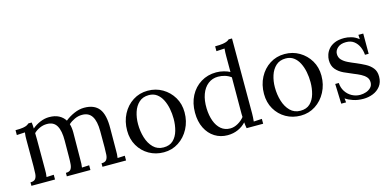

<svg xmlns="http://www.w3.org/2000/svg" viewBox="-71 -1171 3267 1603"><g transform="rotate(-15 1562.5 -369.5)"><path d="M44 0V-30Q75 -30 87 -45.5Q99 -61 101 -88.5Q103 -116 103 -152V-380Q103 -396 103.5 -412Q104 -428 107 -445Q89 -444 71.5 -443Q54 -442 36 -441V-483Q80 -483 102.5 -487Q125 -491 136 -497Q147 -503 154 -510H183Q185 -500 185.5 -487Q186 -474 187 -457Q217 -483 256 -499.5Q295 -516 334 -516Q384 -516 418 -498Q452 -480 471 -449Q505 -477 549.5 -496.5Q594 -516 637 -516Q724 -516 765 -463.5Q806 -411 804 -292L803 -106Q803 -86 802.5 -70.5Q802 -55 799 -38Q815 -39 830.5 -39.5Q846 -40 862 -41V0H658V-30Q689 -30 701 -45.5Q713 -61 715 -88.5Q717 -116 717 -152V-292Q717 -378 689.5 -421Q662 -464 603 -463Q572 -463 541 -449Q510 -435 487 -414Q492 -398 494.5 -379.5Q497 -361 497 -341Q496 -283 496 -224Q496 -165 495 -106Q495 -86 494.5 -70.5Q494 -55 491 -38Q507 -39 522.5 -39.5Q538 -40 554 -41V0H350V-30Q381 -30 392.5 -45.5Q404 -61 406.5 -88.5Q409 -116 409 -152L410 -292Q411 -378 385 -422Q359 -466 300 -465Q269 -465 239 -451.5Q209 -438 188 -417Q188 -405 188.5 -391.5Q189 -378 189 -363V-106Q189 -86 188.5 -70.5Q188 -55 185 -38Q201 -39 216.5 -39.5Q232 -40 248 -41V0Z M1186 16Q1116 16 1059 -16.5Q1002 -49 968.5 -106.5Q935 -164 935 -238Q935 -317 968 -380Q1001 -443 1058 -479.5Q1115 -516 1186 -516Q1256 -516 1313 -482.5Q1370 -449 1404 -392Q1438 -335 1438 -262Q1438 -185 1404.5 -121.5Q1371 -58 1314 -21Q1257 16 1186 16ZM1194 -24Q1247 -24 1278 -54Q1309 -84 1322.5 -132Q1336 -180 1336 -233Q1336 -278 1327.5 -321.5Q1319 -365 1301 -400.5Q1283 -436 1254.5 -457Q1226 -478 1186 -478Q1134 -478 1101 -448Q1068 -418 1052.5 -370Q1037 -322 1037 -267Q1037 -205 1054 -149.5Q1071 -94 1106 -59Q1141 -24 1194 -24Z M1737 16Q1676 16 1627 -14.5Q1578 -45 1549.5 -102Q1521 -159 1521 -236Q1521 -318 1554 -381Q1587 -444 1645.5 -480Q1704 -516 1778 -516Q1811 -516 1843.5 -507.5Q1876 -499 1895 -488V-625Q1895 -641 1895.5 -655.5Q1896 -670 1898 -690Q1880 -689 1862.5 -688Q1845 -687 1827 -686V-728Q1871 -728 1895 -732Q1919 -736 1931.5 -742Q1944 -748 1951 -755H1980V-106Q1980 -90 1979 -74Q1978 -58 1976 -38Q1994 -39 2011.5 -40Q2029 -41 2047 -42V0H1904Q1899 -27 1897 -52Q1869 -21 1828 -2.5Q1787 16 1737 16ZM1773 -33Q1806 -33 1839.5 -52Q1873 -71 1895 -99Q1894 -111 1894 -124.5Q1894 -138 1894 -154L1895 -442Q1871 -460 1842.5 -468.5Q1814 -477 1784 -477Q1734 -477 1697 -448Q1660 -419 1641 -367Q1622 -315 1624 -245Q1626 -184 1643.5 -136Q1661 -88 1693.5 -60.5Q1726 -33 1773 -33Z M2369 16Q2299 16 2242 -16.5Q2185 -49 2151.5 -106.5Q2118 -164 2118 -238Q2118 -317 2151 -380Q2184 -443 2241 -479.5Q2298 -516 2369 -516Q2439 -516 2496 -482.5Q2553 -449 2587 -392Q2621 -335 2621 -262Q2621 -185 2587.5 -121.5Q2554 -58 2497 -21Q2440 16 2369 16ZM2377 -24Q2430 -24 2461 -54Q2492 -84 2505.5 -132Q2519 -180 2519 -233Q2519 -278 2510.5 -321.5Q2502 -365 2484 -400.5Q2466 -436 2437.5 -457Q2409 -478 2369 -478Q2317 -478 2284 -448Q2251 -418 2235.5 -370Q2220 -322 2220 -267Q2220 -205 2237 -149.5Q2254 -94 2289 -59Q2324 -24 2377 -24Z M2911 16Q2861 16 2822 2.5Q2783 -11 2758 -28L2762 7H2720L2714 -165H2745Q2747 -124 2768 -91.5Q2789 -59 2822 -41Q2855 -23 2893 -23Q2919 -23 2944 -31.5Q2969 -40 2986 -57.5Q3003 -75 3003 -102Q3003 -130 2986.5 -148.5Q2970 -167 2943 -181Q2916 -195 2885 -207Q2845 -223 2805.5 -241.5Q2766 -260 2740 -290.5Q2714 -321 2714 -371Q2714 -392 2722 -417Q2730 -442 2749 -464.5Q2768 -487 2801 -501.5Q2834 -516 2885 -516Q2912 -516 2945 -507Q2978 -498 3009 -473L3007 -511H3049V-336H3017Q3015 -371 3001 -403.5Q2987 -436 2960 -457.5Q2933 -479 2890 -479Q2844 -479 2818 -456Q2792 -433 2792 -403Q2792 -372 2811.5 -351.5Q2831 -331 2862 -316Q2893 -301 2928 -287Q2966 -271 3002 -252Q3038 -233 3061 -204.5Q3084 -176 3084 -131Q3084 -81 3058.5 -48Q3033 -15 2993.5 0.5Q2954 16 2911 16Z"/></g></svg>

Font: Lora
Style: Regular
Weight: 400
Designer: Olga Karpushina, Alexei Vanyashin (Cyrillic)
Foundry: Cyreal
Version: Version 3.005; ttfautohint (v1.8.4.7-5d5b)